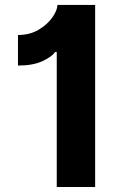

<svg xmlns="http://www.w3.org/2000/svg" viewBox="-20 -747 529 767"><path d="M360.1 -727.3V0H206.7V-539.1H199.9Q188.2 -521 150.2 -503Q112.2 -485.1 51.8 -485.1V-607.2Q98.7 -607.2 133.9 -628Q169 -648.8 188.9 -677Q208.8 -705.3 209.5 -727.3Z"/></svg>

Font: Inter Zeller
Style: Bold
Weight: 700
Designer: Rasmus Andersson; Joe Bland
Foundry: zeller
Version: Version 3.015;git-dec3a8cb1